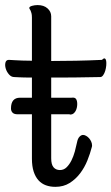

<svg xmlns="http://www.w3.org/2000/svg" viewBox="-90 -705 437 753"><path d="M145 -38.1Q160.2 -38.1 171.1 -48.8Q182.1 -59.6 190.2 -75.7Q198.2 -91.8 203.4 -110.6Q208.5 -129.4 211.9 -146Q214.8 -161.6 221.7 -168.7Q228.5 -175.8 235.8 -175.8Q241.7 -175.8 248 -172.1Q254.4 -168.5 259.5 -162.6Q264.6 -156.7 267.8 -149.4Q271 -142.1 271 -134.8Q271 -133.8 271 -132.3Q271 -130.9 270 -127.9Q263.7 -103 252.7 -75.7Q241.7 -48.3 224.4 -25.4Q207 -2.4 183.1 12.7Q159.2 27.8 127 27.8Q106.9 27.8 90.1 21.7Q73.2 15.6 61 2.2Q48.8 -11.2 42 -32.2Q35.2 -53.2 35.2 -83V-256.8H-21Q-34.7 -256.8 -40.8 -263.2Q-46.9 -269.5 -46.9 -279.8Q-46.9 -321.8 -11.2 -321.8H35.2V-400.9Q18.6 -400.9 5.6 -401.1Q-7.3 -401.4 -16.1 -401.9Q-26.4 -402.3 -34.2 -402.8Q-45.9 -402.8 -54.9 -413.3Q-64 -423.8 -67.6 -436.5Q-71.3 -449.2 -68.6 -459.7Q-65.9 -470.2 -55.2 -470.2Q-43.9 -469.2 -30.3 -468.8Q-18.6 -467.8 -2 -467.5Q14.6 -467.3 35.2 -466.8V-636.2Q35.2 -647 33.4 -653.3Q31.7 -659.7 30 -663.3Q28.3 -667 26.6 -669.2Q24.9 -671.4 24.9 -673.8Q24.9 -676.8 27.8 -678.7Q30.8 -680.7 35.6 -682.1Q40.5 -683.6 46.1 -684.3Q51.8 -685.1 57.1 -685.1Q82 -685.1 96.4 -672.1Q110.8 -659.2 110.8 -641.1V-465.8Q156.7 -465.8 207.8 -466.8Q258.8 -467.8 310.1 -470.2Q316.9 -477.5 321 -475.6Q325.2 -473.6 326.4 -466.3Q327.6 -459 326.7 -448.2Q325.7 -437.5 322.8 -427.5Q319.8 -417.5 314.7 -410.2Q309.6 -402.8 303.2 -402.8Q243.2 -401.4 197 -401.1Q150.9 -400.9 110.8 -400.9V-321.8H190.9Q203.6 -323.7 208.3 -316.7Q212.9 -309.6 212.9 -296.9Q212.9 -289.6 211.2 -282.2Q209.5 -274.9 206.1 -269Q202.6 -263.2 197.8 -259.5Q192.9 -255.9 187 -255.9Q186 -255.9 184.8 -255.9Q183.6 -255.9 182.1 -256.8H110.8V-84Q110.8 -59.6 120.1 -48.8Q129.4 -38.1 145 -38.1Z"/></svg>

Font: Grand Hotel
Style: Regular
Weight: 400
Designer: Brian J. Bonislawsky & Jim Lyles for Astigmatic (AOETI)
Foundry: Astigmatic (AOETI)
Version: Version 001.000